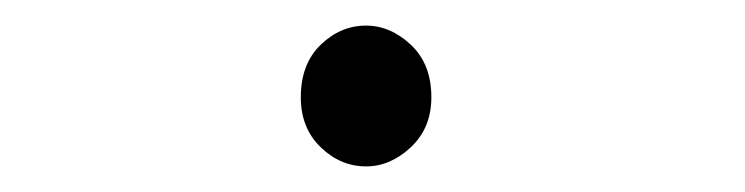

<svg xmlns="http://www.w3.org/2000/svg" viewBox="-20 -434 582 150"><path d="M266 -304Q246 -304 230.5 -319Q215 -334 215 -358Q215 -384 230.5 -399Q246 -414 266 -414Q285 -414 301 -399Q317 -384 317 -358Q317 -334 301 -319Q285 -304 266 -304Z"/></svg>

Font: Noto Sans JP Thin Light
Style: Regular
Weight: 300
Version: Version 2.004-H2;hotconv 1.0.118;makeotfexe 2.5.65603